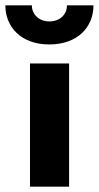

<svg xmlns="http://www.w3.org/2000/svg" viewBox="-47 -697 369 717"><path d="M-27 -677C-27 -596 32 -531 137 -531C243 -531 302 -596 302 -677H203C203 -642 176 -617 137 -617C100 -617 72 -642 72 -677ZM65 -460V0H211V-460Z"/></svg>

Font: Jost
Style: Bold
Weight: 700
Version: Version 3.710